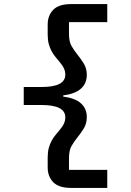

<svg xmlns="http://www.w3.org/2000/svg" viewBox="-20 -780 640 938"><path d="M327 138Q267 138 240 110Q213 82 213 38V-12Q213 -38 218.5 -57.5Q224 -77 232 -92Q240 -107 250 -119Q260 -131 269 -142Q286 -162 292.5 -176.5Q299 -191 299 -207Q299 -267 183 -267H96V-355H183Q299 -355 299 -415Q299 -431 292.5 -445.5Q286 -460 269 -480Q260 -491 250 -503Q240 -515 232 -530Q224 -545 218.5 -564.5Q213 -584 213 -610V-660Q213 -704 240 -732Q267 -760 327 -760H504V-672H317V-616Q317 -577 329 -556Q341 -535 357 -515Q374 -494 389 -470Q404 -446 404 -414Q404 -372 375 -346.5Q346 -321 289 -314V-308Q346 -301 375 -275.5Q404 -250 404 -208Q404 -176 389 -152Q374 -128 357 -107Q341 -87 329 -66Q317 -45 317 -6V50H504V138Z"/></svg>

Font: IBM Plex Mono SmBld
Style: Regular
Weight: 600
Monospace: yes
Designer: Mike Abbink, Paul van der Laan, Pieter van Rosmalen
Foundry: Bold Monday
Version: Version 2.3